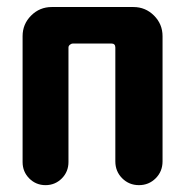

<svg xmlns="http://www.w3.org/2000/svg" viewBox="-20 -540 540 560"><path d="M369.1 -519.5Q404.3 -519.5 429.2 -494.6Q454.1 -469.7 454.1 -434.6V-69.3Q454.1 -40 434.1 -20Q414.1 0 385.3 0Q356.4 0 336.4 -20Q316.4 -40 316.4 -69.3V-401.4Q316.4 -413.1 304.7 -413.1H192.4Q188.5 -413.1 184.1 -409.7Q179.7 -406.2 179.7 -401.4V-67.4Q179.7 -39.1 160.2 -19.5Q140.6 0 112.8 0Q85 0 65.4 -19.5Q45.9 -39.1 45.9 -67.4V-434.6Q45.9 -469.7 70.8 -494.6Q95.7 -519.5 130.9 -519.5Z"/></svg>

Font: Rounded-X Mgen+ 1m bold
Style: Bold
Weight: 700
Designer: [Source Han Sans]
Ryoko NISHIZUKA  (kana & ideographs); Paul D. Hunt (Latin, Greek & Cyrillic); Wenlong ZHANG  (bopomofo
Version: Version 1.059.20150602